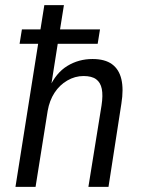

<svg xmlns="http://www.w3.org/2000/svg" viewBox="-20 -725 553 745"><path d="M40 0 128 -555H56L65 -611H137L152 -705H228L213 -611H368L359 -555H204L177 -384H171Q197 -442 241 -469Q285 -496 339 -496Q387 -496 414.5 -476Q442 -456 451 -417.5Q460 -379 451 -323L401 0H323L374 -316Q380 -355 375 -380Q370 -405 353 -417.5Q336 -430 304 -430Q271 -430 241 -412.5Q211 -395 191.5 -365Q172 -335 165 -295L118 0Z"/></svg>

Font: Nunito Sans 10pt Condensed
Style: Italic
Weight: 400
Width: 3
Italic angle: -9°
Designer: Vernon Adams
Foundry: Vernon Adams
Version: Version 3.101;gftools[0.9.27]